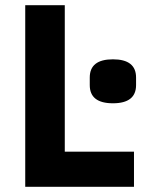

<svg xmlns="http://www.w3.org/2000/svg" viewBox="-20 -718 570 738"><path d="M77 0V-698H229V-135H495V0ZM325 -391V-420Q325 -490 414 -490Q503 -490 503 -420V-391Q503 -321 414 -321Q325 -321 325 -391Z"/></svg>

Font: Anuphan
Style: Bold
Weight: 700
Designer: Mike Abbink, Paul van der Laan, Pieter van Rosmalen, Mint Tantisuwanna
Foundry: Bold Monday; Cadson Demak
Version: Version 3.002;hotconv 1.0.109;makeotfexe 2.5.65596